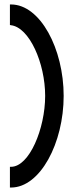

<svg xmlns="http://www.w3.org/2000/svg" viewBox="-20 -720 330 861"><path d="M24.5 121H29.5C160.5 121 265.5 -79 265.5 -290C265.5 -501 160.5 -700 29.5 -700H24.5V-608L28.5 -607C111.5 -598 182.5 -437 182.5 -290C182.5 -143 111.5 28 29.5 28H24.5Z"/></svg>

Font: Charger
Style: Bd
Weight: 400
Designer: Jasper
Foundry: Cannot Into Space Fonts
Version: Version 0.98